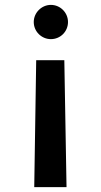

<svg xmlns="http://www.w3.org/2000/svg" viewBox="-20 -564 411 785"><path d="M120 201H252L243 -318H128ZM118 -474C118 -435 150 -404 188 -404C227 -404 258 -435 258 -474C258 -512 227 -544 188 -544C150 -544 118 -512 118 -474Z"/></svg>

Font: Mluvka
Style: Bold
Weight: 700
Designer: Modified by Jiří Krblich, Original typeface by Gumpita Rahayu
Foundry: Gumpita Rahayu & Jiří Krblich
Version: Version 2.000;Glyphs 3.1.1 (3134)